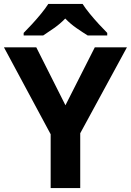

<svg xmlns="http://www.w3.org/2000/svg" viewBox="-20 -954 664 974"><path d="M312 -420 461 -714H624L387 -278V0H237V-273L0 -714H164ZM399 -934Q413 -912 435.5 -884.5Q458 -857 482 -831Q506 -805 524 -787V-774H425Q399 -790 368 -811.5Q337 -833 311 -860Q285 -833 255 -812Q225 -791 199 -774H100V-787Q119 -806 142.5 -831.5Q166 -857 188.5 -884.5Q211 -912 225 -934Z"/></svg>

Font: Noto Sans Ol Chiki
Style: Bold
Weight: 700
Designer: Monotype Design Team, Lewis McGuffie
Foundry: Monotype Imaging Inc.
Version: Version 2.003; ttfautohint (v1.8.4.7-5d5b)